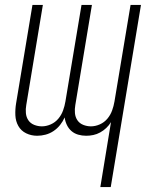

<svg xmlns="http://www.w3.org/2000/svg" viewBox="-20 -540 640 775"><path d="M385 215 428 -47Q420 -34 409 -23.5Q398 -13 384.5 -5.5Q371 2 356.5 5Q342 8 328 8Q311 8 295.5 3.5Q280 -1 268.5 -11Q257 -21 250 -35.5Q243 -50 241 -66Q234 -50 222.5 -35.5Q211 -21 196 -11Q181 -1 164 3.5Q147 8 130 8Q106 8 85.5 -2Q65 -12 54 -31.5Q43 -51 42 -75Q41 -99 45 -123L111 -520H153L86 -116Q83 -100 84.5 -83.5Q86 -67 94.5 -54.5Q103 -42 118 -36Q133 -30 149 -30Q167 -30 185 -38Q203 -46 215.5 -61Q228 -76 234.5 -94Q241 -112 244 -130L309 -520H351L284 -116Q281 -100 282.5 -83.5Q284 -67 292.5 -54.5Q301 -42 316 -36Q331 -30 347 -30Q365 -30 383 -38Q401 -46 413.5 -61Q426 -76 432.5 -94Q439 -112 442 -130L507 -520H549L427 215Z"/></svg>

Font: Iosevka XLt Ex Obl
Style: Regular
Weight: 200
Width: 7
Italic angle: -9°
Monospace: yes
Designer: Belleve Invis
Foundry: Belleve Invis
Version: Version 32.5.0; ttfautohint (v1.8.4)